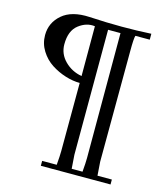

<svg xmlns="http://www.w3.org/2000/svg" viewBox="-114 -734 812 942"><g transform="rotate(15 292.0 -263.0)"><path d="M538 -615H465Q460 -601 460 -535L458 26L463 96H536V121H182V96H256Q260 50 260 26L261 -321Q226 -321 187.5 -333Q149 -345 115 -367Q81 -389 58.5 -425Q36 -461 36 -504Q36 -567 84.5 -609Q133 -651 224 -646Q314 -641 388 -641Q467 -641 538 -645ZM261 -356V-609Q218 -615 178.5 -584.5Q139 -554 139 -485Q139 -436 174.5 -400.5Q210 -365 261 -356ZM391 26V-609H328L327 26L332 96H387Q391 50 391 26Z"/></g></svg>

Font: GFS Artemisia
Style: Regular
Weight: 400
Designer: Takis Katsoulidis and George D. Matthiopoulos
Foundry: Takis Katsoulidis and George D. Matthiopoulos
Version: Version 1.0